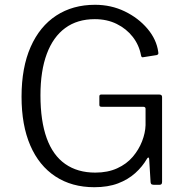

<svg xmlns="http://www.w3.org/2000/svg" viewBox="-20 -772 775 802"><path d="M374 10Q280 10 211.5 -35Q143 -80 106.5 -164.5Q70 -249 70 -368Q70 -490 108 -576Q146 -662 215 -707Q284 -752 377 -752Q444 -752 501 -724.5Q558 -697 596 -652Q634 -607 641 -555Q642 -549 641 -546.5Q640 -544 635 -542L578 -533Q574 -532 572 -534Q570 -536 569 -541Q561 -584 534.5 -618Q508 -652 467.5 -672Q427 -692 376 -692Q303 -692 252.5 -655Q202 -618 175.5 -547Q149 -476 149 -374Q149 -267 175 -195Q201 -123 252.5 -87Q304 -51 378 -51Q430 -51 469.5 -69Q509 -87 534.5 -117Q560 -147 573.5 -182Q587 -217 588 -249V-316Q589 -326 578 -326H404Q399 -326 397 -328Q395 -330 395 -334V-369Q395 -377 402 -377H646Q651 -377 654 -374.5Q657 -372 657 -367V-12Q657 -5 654 -2.5Q651 0 646 0H625Q619 0 614.5 -1.5Q610 -3 609 -11L603 -109Q602 -114 599.5 -114Q597 -114 594 -109Q575 -76 545 -49Q515 -22 473 -6Q431 10 374 10Z"/></svg>

Font: Libre Franklin Thin Light
Style: Regular
Weight: 300
Version: Version 3.000